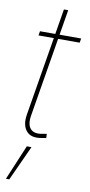

<svg xmlns="http://www.w3.org/2000/svg" viewBox="-100 -710 466 991"><g transform="rotate(10 132.5 -214.5)"><path d="M264.6 -539.1 260.7 -516.6H44.9L48.8 -539.1ZM150.9 -671.4H173.3L79.1 -102.5Q71.3 -54.7 90.8 -33Q110.4 -11.2 153.8 -20Q158.7 -21 164.6 -22Q170.4 -22.9 175.3 -23.4L176.3 -1.5Q170.4 -1 164.6 0Q158.7 1 152.8 2Q98.1 12.2 73 -17.8Q47.9 -47.9 56.6 -102.5ZM7.8 241.2 85 57.6H109.4L25.4 241.2Z"/></g></svg>

Font: Inter 18pt Thin
Style: Italic
Weight: 250
Italic angle: -9.3988°
Version: Version 4.001;git-66647c0bb